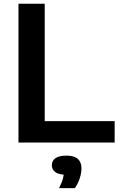

<svg xmlns="http://www.w3.org/2000/svg" viewBox="-20 -760 638 1024"><path d="M78.5 0V-740H218.5V-114H591.5V0ZM295 243.5Q311 211.5 316.5 189.2Q322 167 322 143.5L346 172H335.5Q293.5 172 275 158Q256.5 144 256.5 121Q256.5 97.5 275.5 83.8Q294.5 70 334.5 70Q376 70 395.2 87.5Q414.5 105 414.5 138Q414.5 163 405 191.8Q395.5 220.5 379 243.5Z"/></svg>

Font: Encode Sans SemiExpanded SemiBold
Style: Regular
Weight: 600
Width: 6
Designer: Multiple Designers
Foundry: Impallari Type
Version: Version 3.002